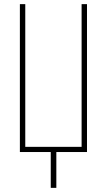

<svg xmlns="http://www.w3.org/2000/svg" viewBox="-20 -734 516 927"><path d="M252 0V173H225V0H76V-714H102V-25H374V-714H400V0Z"/></svg>

Font: Noto Sans Display Thin Cond
Style: Regular
Weight: 250
Width: 3
Designer: Monotype Design team
Foundry: Monotype Imaging Inc.
Version: Version 1.000